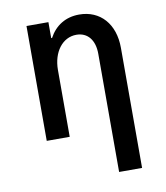

<svg xmlns="http://www.w3.org/2000/svg" viewBox="-84 -620 767 889"><g transform="rotate(-10 300.0 -175.0)"><path d="M99 0H207V-314C207 -399 254 -460 319 -460C372 -460 404 -420 404 -356V200H512V-365C512 -477 447 -550 348 -550C284 -550 235 -519 206 -465H202V-540H99Z"/></g></svg>

Font: CommitMono
Style: 600Regular
Weight: 600
Monospace: yes
Designer: Eigil Nikolajsen
Foundry: Eigil Nikolajsen
Version: Version 1.143